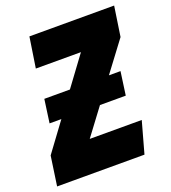

<svg xmlns="http://www.w3.org/2000/svg" viewBox="-164 -792 791 888"><g transform="rotate(-20 232.0 -348.0)"><path d="M499 -696 477 -549 366 -401H423L407 -286H280L182 -155H438L395 0H-35L-14 -145L90 -286H32L48 -401H174L281 -546H59L82 -696Z"/></g></svg>

Font: Fira Sans Extra Condensed Black
Style: Italic
Weight: 900
Width: 3
Italic angle: -8°
Designer: Carrois Corporate & Edenspiekermann AG
Foundry: Carrois Corporate GbR & Edenspiekermann AG
Version: Version 4.203